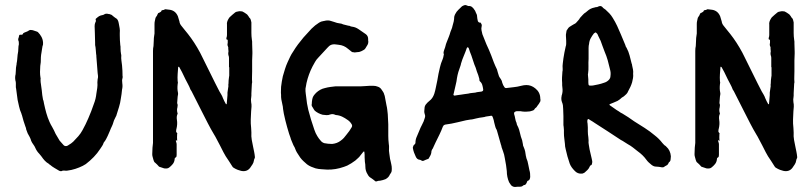

<svg xmlns="http://www.w3.org/2000/svg" viewBox="-20 -670 3228 763"><path d="M219 10Q218 9 216 9Q206 3 196.5 -2.5Q187 -8 179 -15Q175 -17 174 -19Q165 -24 158 -31.5Q151 -39 145 -48Q143 -50 141 -53Q139 -56 136 -59Q126 -69 120 -83Q119 -86 117 -89Q115 -92 113 -95Q107 -103 104 -110Q102 -118 98 -125.5Q94 -133 90 -140Q89 -144 87 -148Q85 -152 84 -156Q84 -161 81 -167Q77 -178 73.5 -189.5Q70 -201 67 -213Q65 -217 65 -219Q59 -232 56 -246Q53 -260 50 -273L44 -318Q43 -320 43 -323Q43 -326 43 -328Q43 -334 43 -339.5Q43 -345 41 -351Q39 -364 42 -375Q42 -379 42.5 -382.5Q43 -386 43 -390Q43 -395 43.5 -400.5Q44 -406 45 -410Q46 -413 46 -418Q48 -427 48.5 -435.5Q49 -444 50 -452Q53 -466 53 -479Q53 -483 53.5 -486.5Q54 -490 55 -494Q55 -503 54 -507Q51 -511 53 -518Q55 -522 55 -524Q56 -526 56 -528.5Q56 -531 59 -532H66Q70 -532 71 -535Q72 -539 78 -541Q83 -543 87 -544.5Q91 -546 95 -549Q98 -551 102 -551Q106 -551 110 -550L128 -544Q129 -543 129.5 -543Q130 -543 131 -542Q139 -534 144.5 -524Q150 -514 151 -502Q151 -498 151 -494.5Q151 -491 149 -487Q148 -481 147 -475Q146 -469 145 -462Q143 -452 142.5 -442.5Q142 -433 142 -423Q141 -419 141 -415.5Q141 -412 140 -408Q139 -396 139 -384Q139 -372 141 -361Q141 -360 141.5 -358Q142 -356 141 -354Q141 -344 143 -333Q145 -322 146 -311Q147 -301 148 -292Q149 -283 151 -274Q153 -270 153.5 -266Q154 -262 155 -258Q159 -239 164 -221Q169 -203 177 -185Q182 -174 187 -166Q195 -152 201 -138Q205 -131 209 -124.5Q213 -118 217 -111Q221 -106 225 -102Q229 -98 233 -93Q238 -88 246 -90Q251 -92 253 -94Q258 -97 262.5 -100Q267 -103 271 -107Q282 -118 291.5 -129Q301 -140 308 -153Q314 -164 320 -176Q326 -188 331 -200Q337 -214 342.5 -228Q348 -242 353 -257Q357 -267 359.5 -277.5Q362 -288 363 -298Q365 -309 366.5 -320.5Q368 -332 367 -343Q367 -346 367.5 -349Q368 -352 368 -355Q370 -362 369.5 -368Q369 -374 368 -380Q367 -397 365.5 -412.5Q364 -428 363 -444Q363 -452 362 -455Q361 -464 360.5 -473Q360 -482 358 -491V-499Q358 -509 357.5 -518.5Q357 -528 357 -538Q357 -546 356.5 -552.5Q356 -559 356 -566Q356 -575 359 -581Q362 -586 361 -589Q358 -595 364 -598Q369 -603 374.5 -606Q380 -609 387 -610Q389 -611 390.5 -611Q392 -611 393 -612Q399 -617 409 -615Q411 -614 415 -614Q424 -612 428 -607Q431 -604 437 -600Q445 -596 448 -590Q451 -584 452 -577Q454 -567 455.5 -558Q457 -549 456 -539V-530Q456 -520 456.5 -510.5Q457 -501 458 -491Q459 -488 459 -484.5Q459 -481 459 -478Q459 -472 459.5 -466.5Q460 -461 461 -455Q462 -453 462 -449Q461 -439 462.5 -429.5Q464 -420 465 -410Q466 -400 466.5 -389Q467 -378 467 -367Q468 -366 467.5 -364Q467 -362 467 -360Q464 -351 466 -339Q468 -326 465 -314Q464 -305 463 -296Q462 -287 460 -277Q458 -261 453 -245Q448 -229 443 -213Q443 -211 440 -206Q436 -199 433 -191.5Q430 -184 428 -176L425 -169Q420 -159 416.5 -149.5Q413 -140 408 -130Q405 -124 402 -118Q399 -112 395 -107Q394 -105 392 -103Q390 -96 386 -90Q382 -84 378 -78Q367 -61 352.5 -46Q338 -31 321 -18L309 -11Q295 -4 279.5 1Q264 6 248 8Q243 9 237 8Q234 8 231 8Q228 8 225 10Z M938 9Q935 8 931.5 7Q928 6 925 5Q917 2 909 -3Q905 -5 903 -9Q896 -20 890 -29.5Q884 -39 877 -49L868 -65Q861 -79 854 -92.5Q847 -106 840 -119Q838 -124 835.5 -127.5Q833 -131 831 -135Q824 -146 818 -157.5Q812 -169 806 -180L781 -229Q771 -249 761 -268.5Q751 -288 741 -308Q739 -310 737 -314Q733 -325 727.5 -335Q722 -345 717 -355Q713 -362 710 -369.5Q707 -377 703 -384L692 -404Q690 -404 689 -405Q689 -405 688.5 -404.5Q688 -404 688 -403Q687 -390 686 -376Q685 -362 686 -348Q688 -342 686 -335Q684 -317 687 -303Q688 -299 687.5 -295Q687 -291 686 -286Q685 -279 685 -273Q685 -267 684 -260Q686 -256 686 -251.5Q686 -247 685 -243Q682 -233 685 -222Q687 -219 685 -216Q681 -207 683 -194Q686 -177 681 -157Q680 -155 680 -150Q679 -146 682 -143Q686 -141 684 -138Q683 -125 684 -111Q684 -111 684 -110.5Q684 -110 683 -110Q682 -110 682 -111Q681 -112 681 -113Q679 -115 679 -112Q679 -107 680 -106Q682 -101 682 -96Q682 -91 682 -86V-55Q682 -52 681.5 -49Q681 -46 678 -44Q674 -43 674 -37Q673 -26 666.5 -18Q660 -10 652 -4Q648 -1 642.5 -0.5Q637 0 632 -1L614 -7Q612 -7 610 -10Q607 -13 604 -16.5Q601 -20 597 -23Q592 -26 590 -34Q589 -39 587 -45Q585 -51 585 -57Q585 -64 585.5 -70Q586 -76 586 -83Q587 -88 587 -92.5Q587 -97 588 -102V-468Q588 -473 588.5 -478Q589 -483 590 -487Q590 -492 590.5 -497Q591 -502 591 -507Q591 -513 591.5 -519Q592 -525 593 -530Q594 -534 594 -537Q594 -540 594 -544V-575Q594 -582 595.5 -587.5Q597 -593 598 -599L601 -604Q604 -607 606 -613Q608 -619 612 -619Q615 -621 618 -622.5Q621 -624 622 -628L623 -629Q624 -629 625 -629.5Q626 -630 627 -630Q631 -630 633.5 -632Q636 -634 640 -633Q644 -632 648 -632Q652 -632 656 -631Q678 -627 687 -605L693 -585Q694 -575 702 -566Q708 -559 714 -551Q720 -543 727 -535Q753 -502 775 -461Q777 -457 779 -453Q781 -449 783 -445L835 -340Q841 -329 846.5 -317.5Q852 -306 859 -295Q861 -291 863 -287.5Q865 -284 866 -280Q871 -268 878 -256Q878 -256 878.5 -255.5Q879 -255 879 -256Q880 -256 880.5 -256.5Q881 -257 881 -257L884 -292V-302Q885 -307 885.5 -312.5Q886 -318 887 -323Q888 -326 887.5 -330Q887 -334 888 -338Q888 -344 888.5 -350.5Q889 -357 890 -363Q891 -366 891 -369.5Q891 -373 891 -376V-403H890V-430Q890 -435 890 -440Q890 -445 888 -450Q887 -453 887 -459L888 -466Q888 -469 887.5 -471.5Q887 -474 887 -477Q888 -481 886 -485Q884 -489 884 -493Q885 -497 885 -501Q885 -505 885 -509Q885 -513 881 -513Q880 -513 880 -515Q879 -518 880 -520Q882 -525 882 -531Q882 -537 882 -543V-572Q881 -578 883 -584Q885 -590 888 -595L892 -601Q897 -606 903 -611Q909 -616 915 -621Q915 -621 919 -623Q924 -624 928.5 -625Q933 -626 938 -625Q942 -625 944 -624Q948 -622 952 -619.5Q956 -617 960 -614Q962 -613 962.5 -612Q963 -611 964 -610Q966 -608 967.5 -605.5Q969 -603 970 -601Q975 -597 976.5 -591.5Q978 -586 979 -581V-539Q979 -532 979.5 -525.5Q980 -519 981 -512Q982 -508 982 -504.5Q982 -501 982 -497Q982 -489 982.5 -480.5Q983 -472 983 -464V-457Q983 -450 982.5 -443.5Q982 -437 982 -430V-386Q982 -376 981.5 -365.5Q981 -355 982 -344Q982 -340 981 -338Q980 -328 980 -318.5Q980 -309 979 -299Q979 -295 979 -290Q979 -285 978 -280Q977 -276 977.5 -272Q978 -268 978 -264Q980 -255 979.5 -246Q979 -237 978 -228Q977 -212 976.5 -195.5Q976 -179 978 -162Q978 -158 978.5 -153Q979 -148 979 -143Q978 -128 980.5 -114Q983 -100 986 -86Q988 -76 990 -66.5Q992 -57 993 -46Q993 -42 992 -41Q991 -39 990 -36.5Q989 -34 989 -32Q988 -24 983.5 -17Q979 -10 974 -3Q961 14 938 9Z M1476 51Q1472 52 1470 49Q1466 46 1462.5 43Q1459 40 1454 37Q1446 33 1441 23Q1432 9 1432 -7Q1432 -12 1431.5 -17Q1431 -22 1430 -27Q1430 -32 1429.5 -36.5Q1429 -41 1429 -45Q1429 -50 1429 -55.5Q1429 -61 1428 -66Q1428 -67 1427.5 -67.5Q1427 -68 1427 -68Q1425 -68 1424 -67L1412 -52Q1408 -46 1402.5 -41.5Q1397 -37 1392 -32Q1376 -20 1360 -12Q1353 -9 1347 -7Q1313 5 1280 4Q1269 3 1257.5 2.5Q1246 2 1234 -1Q1225 -4 1216.5 -7.5Q1208 -11 1200 -17Q1193 -23 1186 -29.5Q1179 -36 1173 -44Q1163 -60 1160 -64Q1157 -68 1151 -84L1146 -93Q1143 -101 1139.5 -108.5Q1136 -116 1134 -124L1129 -138Q1127 -145 1125 -151.5Q1123 -158 1121 -165Q1117 -178 1114 -191.5Q1111 -205 1108 -218L1105 -236Q1105 -238 1104.5 -240.5Q1104 -243 1104 -246L1098 -275Q1097 -280 1097 -284.5Q1097 -289 1097 -293Q1096 -301 1096.5 -309Q1097 -317 1097 -325Q1098 -336 1100 -346.5Q1102 -357 1104 -367Q1108 -381 1112.5 -395.5Q1117 -410 1123 -423Q1128 -434 1133 -444.5Q1138 -455 1145 -465Q1154 -480 1164.5 -494Q1175 -508 1186 -521Q1194 -530 1202 -538.5Q1210 -547 1218 -556Q1232 -570 1248 -580Q1256 -585 1264 -586Q1267 -587 1269.5 -587Q1272 -587 1274 -588Q1285 -590 1294 -587Q1297 -586 1300.5 -585Q1304 -584 1307 -583Q1320 -578 1330 -577Q1336 -577 1344 -573Q1349 -572 1354 -570.5Q1359 -569 1364 -568Q1370 -568 1374 -565Q1375 -565 1376.5 -564.5Q1378 -564 1379 -564Q1387 -563 1393 -560.5Q1399 -558 1405 -554Q1419 -545 1434 -534Q1443 -527 1443 -515V-510Q1446 -498 1437 -486Q1432 -477 1429.5 -474.5Q1427 -472 1417 -467Q1414 -466 1410.5 -464.5Q1407 -463 1402 -463Q1400 -463 1397.5 -462.5Q1395 -462 1393 -462Q1390 -461 1387 -462Q1384 -463 1381 -463Q1380 -462 1378 -464L1363 -476Q1347 -490 1326 -492Q1322 -493 1318 -493Q1314 -493 1309 -494Q1296 -494 1288 -487L1281 -480Q1272 -470 1262.5 -460Q1253 -450 1244 -440Q1237 -433 1232 -424Q1227 -415 1222 -406Q1206 -375 1198 -340Q1197 -334 1196 -328.5Q1195 -323 1194 -318Q1194 -313 1194 -308Q1194 -303 1195 -298Q1196 -294 1196 -290.5Q1196 -287 1197 -283L1200 -259Q1201 -253 1202.5 -246.5Q1204 -240 1205 -234Q1215 -195 1229 -155Q1234 -140 1241 -129L1247 -120Q1250 -116 1253 -112.5Q1256 -109 1259 -106Q1265 -102 1269 -101Q1284 -98 1300 -98Q1320 -100 1334 -111Q1341 -116 1346.5 -122Q1352 -128 1357 -135Q1369 -149 1378 -165Q1381 -171 1377 -177Q1371 -187 1362 -193Q1351 -201 1339.5 -206.5Q1328 -212 1314 -213L1309 -215Q1301 -218 1292 -215Q1285 -212 1277.5 -212.5Q1270 -213 1262 -214Q1244 -219 1231 -230Q1227 -235 1224.5 -240Q1222 -245 1219 -249Q1219 -251 1218.5 -253Q1218 -255 1219 -256Q1219 -261 1219.5 -266Q1220 -271 1221 -276Q1221 -277 1223 -283Q1225 -288 1228.5 -292.5Q1232 -297 1236 -301Q1252 -316 1271 -320Q1282 -323 1293 -324.5Q1304 -326 1314 -327H1398Q1406 -327 1415 -327Q1424 -327 1433 -328Q1441 -329 1448.5 -329Q1456 -329 1464 -329Q1473 -329 1480 -326Q1491 -323 1497 -313Q1500 -309 1503 -304Q1506 -299 1507 -294Q1508 -293 1508 -291.5Q1508 -290 1509 -288L1516 -251Q1518 -243 1519 -234Q1520 -225 1521 -216Q1521 -211 1521.5 -205.5Q1522 -200 1522 -195Q1522 -191 1522.5 -186Q1523 -181 1523 -176V-130Q1523 -123 1523.5 -114.5Q1524 -106 1525 -98Q1526 -94 1526 -90Q1526 -86 1526 -81Q1525 -71 1527 -60.5Q1529 -50 1530 -39Q1531 -34 1532.5 -28.5Q1534 -23 1535 -17Q1536 -13 1536.5 -8.5Q1537 -4 1537 1Q1537 5 1536.5 9.5Q1536 14 1533 18Q1531 20 1529 24Q1525 35 1512 42Q1502 46 1491 48Q1482 48 1476 51Z M2027 73Q2018 73 2011 66Q2009 63 2007 60Q2005 57 2003 54Q1994 33 1994 10L1991 -14Q1988 -28 1986 -42Q1984 -56 1979 -69L1973 -86Q1973 -88 1972.5 -90Q1972 -92 1971 -94L1956 -147Q1955 -149 1954.5 -152Q1954 -155 1952 -157Q1949 -163 1947.5 -169.5Q1946 -176 1944 -183Q1943 -188 1942 -192.5Q1941 -197 1939 -202Q1937 -208 1935 -209.5Q1933 -211 1926 -209Q1921 -208 1915.5 -207.5Q1910 -207 1905 -205Q1901 -204 1895.5 -203.5Q1890 -203 1885 -202L1871 -199Q1866 -198 1860.5 -196.5Q1855 -195 1850 -195L1832 -192Q1824 -190 1815 -188Q1806 -186 1798 -184Q1774 -178 1750 -175Q1742 -173 1741 -168Q1740 -168 1740 -167.5Q1740 -167 1740 -167Q1734 -151 1726.5 -135.5Q1719 -120 1711 -104Q1709 -100 1707.5 -96.5Q1706 -93 1704 -89Q1703 -87 1702 -84.5Q1701 -82 1700 -80Q1694 -73 1694 -63Q1693 -57 1690 -51.5Q1687 -46 1684 -41Q1683 -38 1680 -38Q1676 -37 1672 -35Q1668 -33 1663 -31Q1660 -30 1657 -31Q1655 -32 1652.5 -33.5Q1650 -35 1648 -35Q1637 -36 1632 -48Q1624 -64 1621 -80Q1620 -84 1621.5 -87Q1623 -90 1624 -93Q1630 -97 1631 -102V-103Q1631 -116 1636.5 -127.5Q1642 -139 1646 -150Q1648 -156 1651 -162Q1654 -168 1657 -174Q1661 -181 1663.5 -187.5Q1666 -194 1668 -201Q1671 -209 1668 -216Q1666 -222 1666 -227.5Q1666 -233 1667 -239Q1667 -250 1675 -258Q1679 -263 1683.5 -266.5Q1688 -270 1692 -274Q1701 -283 1706 -298Q1710 -311 1712.5 -324.5Q1715 -338 1718 -351Q1720 -364 1722.5 -376.5Q1725 -389 1728 -401Q1729 -406 1730.5 -410.5Q1732 -415 1733 -419Q1736 -427 1739 -434.5Q1742 -442 1743 -450Q1745 -454 1743 -457Q1742 -462 1743.5 -466Q1745 -470 1746 -474Q1749 -481 1750.5 -488Q1752 -495 1755 -502Q1760 -515 1763.5 -523.5Q1767 -532 1770 -543Q1772 -549 1774.5 -554.5Q1777 -560 1778 -566Q1781 -575 1783 -584.5Q1785 -594 1785 -603Q1787 -611 1789 -614Q1794 -624 1801.5 -631Q1809 -638 1816 -645Q1821 -648 1826 -649.5Q1831 -651 1836 -648Q1840 -646 1841 -646Q1850 -647 1856 -642Q1862 -637 1866 -630Q1868 -628 1869 -625Q1870 -622 1871 -620Q1876 -612 1876 -604Q1876 -600 1877 -595.5Q1878 -591 1879 -586Q1882 -580 1888 -580Q1889 -581 1890 -580Q1891 -579 1891 -578Q1896 -572 1894 -565Q1892 -557 1893.5 -549.5Q1895 -542 1897 -534Q1901 -524 1905 -514Q1909 -504 1913 -494Q1918 -483 1923 -472Q1928 -461 1932 -450Q1937 -436 1942.5 -422Q1948 -408 1955 -394L1958 -383Q1959 -379 1960.5 -375Q1962 -371 1963 -367Q1965 -364 1966.5 -361Q1968 -358 1970 -356Q1975 -349 1976 -341Q1979 -331 1985 -323Q1987 -320 1991 -320Q2006 -322 2021 -323.5Q2036 -325 2051 -329Q2062 -332 2072 -332Q2091 -332 2107 -319Q2126 -304 2127 -281Q2127 -276 2128 -273Q2128 -266 2124 -262Q2123 -259 2120.5 -256Q2118 -253 2116 -250Q2114 -246 2112 -244L2106 -239Q2105 -237 2103 -234.5Q2101 -232 2098 -231Q2094 -230 2090 -228.5Q2086 -227 2081 -227Q2063 -225 2049 -228H2033Q2031 -228 2027 -226Q2023 -224 2023 -221V-217Q2026 -208 2027.5 -198.5Q2029 -189 2033 -181Q2033 -177 2035 -173Q2040 -164 2043 -154.5Q2046 -145 2048 -135Q2048 -133 2050 -127Q2053 -120 2055 -112.5Q2057 -105 2058 -97Q2058 -91 2061 -86Q2065 -77 2067 -68Q2069 -59 2070 -49Q2071 -48 2071 -45.5Q2071 -43 2072 -41Q2077 -30 2079 -17.5Q2081 -5 2084 7Q2086 13 2086.5 19.5Q2087 26 2087 33Q2087 38 2084 44Q2081 47 2081 47Q2075 48 2074 54L2071 60Q2069 64 2065 65Q2061 65 2058 68Q2054 72 2047 72Q2043 72 2037.5 72Q2032 72 2027 73ZM1786 -290Q1792 -291 1798.5 -292Q1805 -293 1813 -294Q1818 -295 1826 -296Q1834 -297 1841 -298Q1848 -300 1855 -300.5Q1862 -301 1869 -302Q1875 -304 1881 -304.5Q1887 -305 1893 -306Q1902 -308 1900 -316Q1899 -324 1896.5 -332.5Q1894 -341 1887 -347Q1885 -349 1885 -353V-356Q1883 -364 1880.5 -371.5Q1878 -379 1875 -386Q1873 -394 1870.5 -400.5Q1868 -407 1865 -414L1853 -450Q1850 -457 1847.5 -464Q1845 -471 1843 -478L1840 -482H1837L1835 -479Q1830 -464 1823.5 -449Q1817 -434 1812 -417Q1812 -415 1811 -412Q1810 -409 1809 -406Q1805 -396 1801.5 -384Q1798 -372 1796 -360Q1795 -353 1794 -346.5Q1793 -340 1791 -333L1782 -294Q1781 -293 1783 -291.5Q1785 -290 1786 -290Z M2294 20Q2275 22 2263 8Q2257 2 2252 -5Q2247 -12 2244 -20Q2239 -34 2235 -48.5Q2231 -63 2228 -77Q2225 -88 2225 -98Q2224 -109 2222.5 -119.5Q2221 -130 2221 -141Q2221 -147 2221 -153.5Q2221 -160 2220 -166Q2219 -170 2219 -173Q2219 -176 2219 -180Q2219 -194 2219 -208.5Q2219 -223 2218 -237Q2218 -245 2217 -251.5Q2216 -258 2213 -265Q2209 -276 2212 -289Q2212 -292 2213 -293Q2215 -300 2215.5 -307Q2216 -314 2215 -321Q2214 -326 2214 -331Q2214 -336 2214 -340Q2213 -351 2213.5 -362.5Q2214 -374 2215 -385Q2216 -388 2216 -391Q2216 -394 2216 -397Q2215 -408 2216.5 -418Q2218 -428 2219 -438Q2221 -450 2223 -461.5Q2225 -473 2228 -485Q2230 -490 2230 -496Q2230 -502 2230 -508Q2230 -513 2229.5 -518Q2229 -523 2229 -527Q2229 -530 2229 -533Q2229 -536 2230 -539Q2231 -542 2231 -545Q2231 -548 2232 -549Q2235 -553 2237 -556.5Q2239 -560 2243 -563Q2248 -566 2252.5 -569Q2257 -572 2261 -574Q2266 -576 2269 -579Q2273 -584 2277.5 -588.5Q2282 -593 2285 -599Q2290 -604 2295.5 -610.5Q2301 -617 2308 -621Q2310 -622 2314 -626Q2326 -637 2342 -640Q2345 -641 2347.5 -641.5Q2350 -642 2353 -642L2360 -645Q2368 -648 2374 -642Q2376 -639 2379.5 -636.5Q2383 -634 2386 -632Q2394 -625 2401.5 -617Q2409 -609 2415 -599Q2425 -583 2432.5 -567Q2440 -551 2447 -534L2465 -491Q2466 -485 2470 -480Q2478 -465 2482 -449.5Q2486 -434 2490 -418Q2491 -416 2491.5 -414Q2492 -412 2492 -410Q2494 -402 2495.5 -393.5Q2497 -385 2496 -377Q2497 -368 2495.5 -359.5Q2494 -351 2492 -343Q2489 -333 2485 -324.5Q2481 -316 2476 -307Q2474 -301 2469 -296Q2464 -291 2459 -287Q2451 -283 2443 -275Q2441 -273 2438.5 -272Q2436 -271 2434 -269Q2427 -266 2419 -262.5Q2411 -259 2403 -256Q2402 -256 2402 -254.5Q2402 -253 2403 -252L2430 -233Q2435 -230 2439 -227.5Q2443 -225 2447 -222L2453 -219Q2465 -212 2477 -204Q2489 -196 2500 -188Q2521 -175 2542 -161.5Q2563 -148 2582 -132Q2599 -119 2612 -102Q2615 -99 2618 -95.5Q2621 -92 2625 -90L2628 -87Q2644 -73 2646 -49Q2646 -46 2645.5 -43Q2645 -40 2645 -37Q2645 -31 2641 -27Q2637 -25 2637 -22Q2634 -15 2628.5 -12.5Q2623 -10 2618 -6Q2616 -5 2611 -5Q2605 -6 2598.5 -7Q2592 -8 2586 -8Q2578 -8 2569 -15Q2563 -20 2558 -24.5Q2553 -29 2548 -36Q2535 -54 2514 -69Q2504 -77 2495 -84Q2486 -91 2475 -97Q2468 -101 2461.5 -105.5Q2455 -110 2447 -114Q2422 -131 2396 -147.5Q2370 -164 2344 -181Q2340 -184 2335 -187Q2330 -190 2325 -193Q2323 -195 2319 -197Q2315 -197 2315 -194Q2315 -193 2314.5 -192.5Q2314 -192 2314 -191Q2314 -188 2314 -185Q2314 -182 2315 -179Q2316 -171 2316 -163.5Q2316 -156 2316 -148Q2316 -142 2316.5 -136.5Q2317 -131 2318 -125Q2318 -122 2318.5 -118.5Q2319 -115 2319 -112Q2318 -103 2320 -94Q2322 -85 2323 -76L2329 -50Q2330 -46 2331 -41.5Q2332 -37 2333 -32Q2334 -28 2333.5 -24.5Q2333 -21 2332 -17Q2332 -16 2330 -14Q2325 -13 2323 -7Q2320 0 2314.5 5.5Q2309 11 2303 16Q2302 17 2299 18Q2296 19 2294 20ZM2333 -330H2335Q2346 -332 2357.5 -334.5Q2369 -337 2380 -341Q2391 -344 2399 -352Q2406 -359 2406 -368Q2407 -375 2406.5 -381.5Q2406 -388 2404 -395Q2400 -413 2395 -430.5Q2390 -448 2383 -464L2374 -488Q2371 -498 2367 -507.5Q2363 -517 2358 -526Q2357 -528 2356 -530.5Q2355 -533 2354 -535L2350 -539Q2347 -543 2343 -539Q2342 -539 2340 -537Q2333 -528 2327.5 -518Q2322 -508 2321 -496Q2320 -492 2319.5 -488Q2319 -484 2319 -479V-436Q2318 -422 2318.5 -407Q2319 -392 2317 -378Q2316 -375 2316.5 -372Q2317 -369 2317 -366Q2318 -360 2318 -354.5Q2318 -349 2318 -343Q2318 -333 2320.5 -331Q2323 -329 2333 -330Z M3093 9Q3090 8 3086.5 7Q3083 6 3080 5Q3072 2 3064 -3Q3060 -5 3058 -9Q3051 -20 3045 -29.5Q3039 -39 3032 -49L3023 -65Q3016 -79 3009 -92.5Q3002 -106 2995 -119Q2993 -124 2990.5 -127.5Q2988 -131 2986 -135Q2979 -146 2973 -157.5Q2967 -169 2961 -180L2936 -229Q2926 -249 2916 -268.5Q2906 -288 2896 -308Q2894 -310 2892 -314Q2888 -325 2882.5 -335Q2877 -345 2872 -355Q2868 -362 2865 -369.5Q2862 -377 2858 -384L2847 -404Q2845 -404 2844 -405Q2844 -405 2843.5 -404.5Q2843 -404 2843 -403Q2842 -390 2841 -376Q2840 -362 2841 -348Q2843 -342 2841 -335Q2839 -317 2842 -303Q2843 -299 2842.5 -295Q2842 -291 2841 -286Q2840 -279 2840 -273Q2840 -267 2839 -260Q2841 -256 2841 -251.5Q2841 -247 2840 -243Q2837 -233 2840 -222Q2842 -219 2840 -216Q2836 -207 2838 -194Q2841 -177 2836 -157Q2835 -155 2835 -150Q2834 -146 2837 -143Q2841 -141 2839 -138Q2838 -125 2839 -111Q2839 -111 2839 -110.5Q2839 -110 2838 -110Q2837 -110 2837 -111Q2836 -112 2836 -113Q2834 -115 2834 -112Q2834 -107 2835 -106Q2837 -101 2837 -96Q2837 -91 2837 -86V-55Q2837 -52 2836.5 -49Q2836 -46 2833 -44Q2829 -43 2829 -37Q2828 -26 2821.5 -18Q2815 -10 2807 -4Q2803 -1 2797.5 -0.5Q2792 0 2787 -1L2769 -7Q2767 -7 2765 -10Q2762 -13 2759 -16.5Q2756 -20 2752 -23Q2747 -26 2745 -34Q2744 -39 2742 -45Q2740 -51 2740 -57Q2740 -64 2740.5 -70Q2741 -76 2741 -83Q2742 -88 2742 -92.5Q2742 -97 2743 -102V-468Q2743 -473 2743.5 -478Q2744 -483 2745 -487Q2745 -492 2745.5 -497Q2746 -502 2746 -507Q2746 -513 2746.5 -519Q2747 -525 2748 -530Q2749 -534 2749 -537Q2749 -540 2749 -544V-575Q2749 -582 2750.5 -587.5Q2752 -593 2753 -599L2756 -604Q2759 -607 2761 -613Q2763 -619 2767 -619Q2770 -621 2773 -622.5Q2776 -624 2777 -628L2778 -629Q2779 -629 2780 -629.5Q2781 -630 2782 -630Q2786 -630 2788.5 -632Q2791 -634 2795 -633Q2799 -632 2803 -632Q2807 -632 2811 -631Q2833 -627 2842 -605L2848 -585Q2849 -575 2857 -566Q2863 -559 2869 -551Q2875 -543 2882 -535Q2908 -502 2930 -461Q2932 -457 2934 -453Q2936 -449 2938 -445L2990 -340Q2996 -329 3001.5 -317.5Q3007 -306 3014 -295Q3016 -291 3018 -287.5Q3020 -284 3021 -280Q3026 -268 3033 -256Q3033 -256 3033.5 -255.5Q3034 -255 3034 -256Q3035 -256 3035.5 -256.5Q3036 -257 3036 -257L3039 -292V-302Q3040 -307 3040.5 -312.5Q3041 -318 3042 -323Q3043 -326 3042.5 -330Q3042 -334 3043 -338Q3043 -344 3043.5 -350.5Q3044 -357 3045 -363Q3046 -366 3046 -369.5Q3046 -373 3046 -376V-403H3045V-430Q3045 -435 3045 -440Q3045 -445 3043 -450Q3042 -453 3042 -459L3043 -466Q3043 -469 3042.5 -471.5Q3042 -474 3042 -477Q3043 -481 3041 -485Q3039 -489 3039 -493Q3040 -497 3040 -501Q3040 -505 3040 -509Q3040 -513 3036 -513Q3035 -513 3035 -515Q3034 -518 3035 -520Q3037 -525 3037 -531Q3037 -537 3037 -543V-572Q3036 -578 3038 -584Q3040 -590 3043 -595L3047 -601Q3052 -606 3058 -611Q3064 -616 3070 -621Q3070 -621 3074 -623Q3079 -624 3083.5 -625Q3088 -626 3093 -625Q3097 -625 3099 -624Q3103 -622 3107 -619.5Q3111 -617 3115 -614Q3117 -613 3117.5 -612Q3118 -611 3119 -610Q3121 -608 3122.5 -605.5Q3124 -603 3125 -601Q3130 -597 3131.5 -591.5Q3133 -586 3134 -581V-539Q3134 -532 3134.5 -525.5Q3135 -519 3136 -512Q3137 -508 3137 -504.5Q3137 -501 3137 -497Q3137 -489 3137.5 -480.5Q3138 -472 3138 -464V-457Q3138 -450 3137.5 -443.5Q3137 -437 3137 -430V-386Q3137 -376 3136.5 -365.5Q3136 -355 3137 -344Q3137 -340 3136 -338Q3135 -328 3135 -318.5Q3135 -309 3134 -299Q3134 -295 3134 -290Q3134 -285 3133 -280Q3132 -276 3132.5 -272Q3133 -268 3133 -264Q3135 -255 3134.5 -246Q3134 -237 3133 -228Q3132 -212 3131.5 -195.5Q3131 -179 3133 -162Q3133 -158 3133.5 -153Q3134 -148 3134 -143Q3133 -128 3135.5 -114Q3138 -100 3141 -86Q3143 -76 3145 -66.5Q3147 -57 3148 -46Q3148 -42 3147 -41Q3146 -39 3145 -36.5Q3144 -34 3144 -32Q3143 -24 3138.5 -17Q3134 -10 3129 -3Q3116 14 3093 9Z"/></svg>

Font: Lacquer
Style: Regular
Weight: 400
Designer: Eli Block, Niki Polyocan
Version: Version 1.100